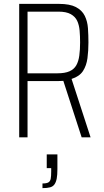

<svg xmlns="http://www.w3.org/2000/svg" viewBox="-20 -708 536 990"><path d="M79 0V-688H284Q340 -688 371.5 -671.5Q403 -655 417 -626.5Q431 -598 433.5 -562.5Q436 -527 436 -489Q436 -446 431 -408Q426 -370 408 -342Q390 -314 349 -301L447 0H401L303 -302L330 -293Q322 -292 307 -291Q292 -290 279 -290H122V0ZM122 -330H276Q315 -330 338.5 -340.5Q362 -351 373.5 -371.5Q385 -392 389 -422Q393 -452 393 -489Q393 -522 390.5 -550.5Q388 -579 378 -600.5Q368 -622 345 -635Q322 -648 281 -648H122ZM199 262V238Q220 238 229.5 232.5Q239 227 241.5 213.5Q244 200 244 176V159H221V88H276V164Q276 194 272.5 212.5Q269 231 261 242.5Q253 254 238 258Q223 262 199 262Z"/></svg>

Font: Saira Condensed ExtraLight
Style: Regular
Weight: 250
Width: 3
Designer: Hector Gatti with collaboration of the Omnibus-Type team
Foundry: Omnibus-Type
Version: Version 1.101